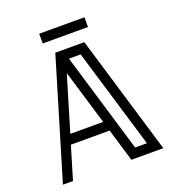

<svg xmlns="http://www.w3.org/2000/svg" viewBox="-144 -919 940 1032"><g transform="rotate(-20 326.0 -403.0)"><path d="M613.3 0H430.7L374.5 -187.5H152.8L96.7 0H39.1L243.2 -680.7H409.2ZM357.9 -243.2 263.7 -556.6 169.9 -243.2ZM539.6 -55.2 368.2 -625.5H301.3L472.2 -55.2ZM455.6 -750.5H196.8V-806.2H455.6Z"/></g></svg>

Font: X Company
Style: Regular
Weight: 400
Designer: GGBotNet
Foundry: GGBotNet
Version: 0.90